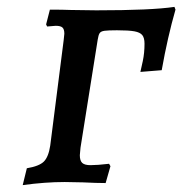

<svg xmlns="http://www.w3.org/2000/svg" viewBox="-20 -529 540 558"><path d="M58 -40Q94 -46 107.5 -59.5Q121 -73 126 -106L165 -412Q167 -428 167 -431Q167 -444 161.5 -449Q156 -454 142 -454L117 -452L114 -458L125 -501Q163 -501 186 -500L260 -499Q421 -499 487 -509L490 -501Q467 -421 450 -325L388 -320Q390 -328 395 -351.5Q400 -375 400 -402Q400 -419 393.5 -427Q387 -435 370.5 -438Q354 -441 320 -441Q294 -441 283.5 -439.5Q273 -438 269.5 -432.5Q266 -427 264 -414L214 -100Q212 -82 212 -78Q212 -62 219 -55.5Q226 -49 243 -49Q263 -49 297 -53L301 -46L287 3Q261 3 221 1L168 0Q111 0 46 9Z"/></svg>

Font: Alegreya SC Medium
Style: Italic
Weight: 500
Italic angle: -7°
Designer: Juan Pablo del Peral
Foundry: Huerta Tipografica
Version: Version 2.007; ttfautohint (v1.6)